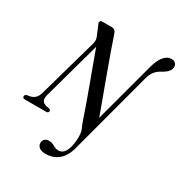

<svg xmlns="http://www.w3.org/2000/svg" viewBox="-237 -870 1195 1266"><g transform="rotate(30 361.0 -237.0)"><path d="M605 -600.5Q620.5 -657.5 645.5 -686.5Q670.5 -715.5 702 -715.5Q720 -715.5 731.2 -705Q742.5 -694.5 742.5 -676.5Q741.5 -640.5 689.5 -612Q658.5 -596 641.2 -574Q624 -552 614.5 -516L447.5 109Q430 176 390.2 209.2Q350.5 242.5 293.5 242.5Q257 242.5 241 226.5Q225 210.5 229 189Q235 156 273 156Q290.5 156 303 162.2Q315.5 168.5 327.2 174.8Q339 181 355 181Q402.5 181 420 109Q425.5 85.5 427.5 50.2Q429.5 15 421 -14Q414 -30 408.2 -43.2Q402.5 -56.5 396.5 -75Q384.5 -112 364.5 -168Q344.5 -224 320.8 -288.8Q297 -353.5 273.2 -418Q249.5 -482.5 230 -536L109.5 -100Q101 -70 109.8 -54.2Q118.5 -38.5 141.5 -33L164.5 -29Q178.5 -23.5 176 -12Q174 0 160 0H-3.5Q-22.5 0 -21 -17Q-19.5 -27.5 -6 -31.5L14.5 -35Q37 -39 52.8 -54Q68.5 -69 76.5 -99L201.5 -541.5Q210.5 -575 199.5 -597L169 -670Q162.5 -680.5 166.2 -690.2Q170 -700 182.5 -700H257Q267.5 -700 276 -693.8Q284.5 -687.5 290 -672Q307 -620.5 331 -553Q355 -485.5 382 -412Q409 -338.5 435 -268.2Q461 -198 481.5 -140.5Z"/></g></svg>

Font: Fraunces 144pt S050
Style: Italic
Weight: 400
Italic angle: -16°
Version: Version 1.000; ttfautohint (v1.8.3)